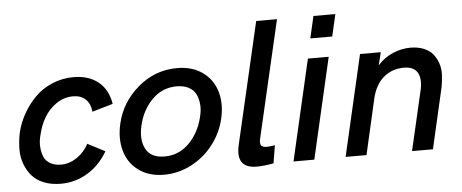

<svg xmlns="http://www.w3.org/2000/svg" viewBox="-48 -803 2225 925"><g transform="rotate(-5 1064.5 -340.5)"><path d="M211.9 9.3Q166.5 9.3 130.9 -4.9Q95.2 -19 73.7 -43.5Q52.2 -67.9 39.6 -101.1Q26.9 -134.3 27.1 -172.6Q27.3 -210.9 35.6 -252.4Q46.9 -299.8 70.8 -342.5Q94.7 -385.3 129.4 -420.4Q164.1 -455.6 212.6 -476.3Q261.2 -497.1 316.4 -497.1Q389.6 -497.1 436 -459.7Q482.4 -422.4 493.7 -352.5L393.1 -323.2Q389.6 -362.3 366.9 -383.8Q344.2 -405.3 306.2 -405.3Q262.2 -405.3 225.6 -380.1Q189 -355 166.7 -317.1Q144.5 -279.3 134.3 -233.9Q126 -204.6 127.7 -177.2Q129.4 -149.9 137.9 -128.9Q146.5 -107.9 168 -95.2Q189.5 -82.5 221.2 -82.5Q261.7 -82.5 298.1 -107.4Q334.5 -132.3 355 -171.4L439 -127.9Q400.4 -62 341.1 -26.4Q281.7 9.3 211.9 9.3Z M711.4 9.3Q638.7 9.3 589.1 -26.6Q539.6 -62.5 522.5 -122.6Q505.4 -182.6 522 -254.4Q545.4 -356.4 628.2 -426.8Q710.9 -497.1 817.4 -497.1Q890.1 -497.1 939.9 -461.7Q989.7 -426.3 1007.3 -366.9Q1024.9 -307.6 1008.3 -235.8Q992.7 -168.9 950.4 -113.3Q908.2 -57.6 845 -24.2Q781.7 9.3 711.4 9.3ZM721.2 -78.1Q791 -78.1 840.6 -128.4Q890.1 -178.7 907.7 -254.4Q916 -286.1 913.3 -314.2Q910.6 -342.3 899.9 -363.5Q889.2 -384.8 865.5 -397.2Q841.8 -409.7 808.1 -409.7Q738.3 -409.7 689 -360.1Q639.6 -310.5 622.6 -235.8Q606.9 -168 631.1 -123Q655.3 -78.1 721.2 -78.1Z M1159.2 9.3Q1055.7 9.3 1081.5 -103L1217.3 -689.9H1317.9L1186.5 -122.6Q1181.6 -101.1 1188 -91.3Q1194.3 -81.5 1216.3 -81.5Q1229.5 -81.5 1254.9 -85.9L1240.7 0.5Q1194.8 9.3 1159.2 9.3Z M1469.7 -583.5 1494.1 -689.9H1600.1L1575.7 -583.5ZM1337.4 0 1449.7 -487.8H1550.3L1438 0Z M1589.4 0 1701.7 -487.8H1802.2L1786.6 -425.8Q1820.3 -462.4 1862.1 -479.7Q1903.8 -497.1 1945.3 -497.1Q1981.9 -497.1 2009.8 -485.8Q2037.6 -474.6 2053.5 -455.3Q2069.3 -436 2078.4 -410.2Q2087.4 -384.3 2086.2 -354.7Q2085 -325.2 2079.1 -293.9L2011.7 0H1910.6L1977.1 -287.6Q1989.7 -342.8 1971.9 -373.3Q1954.1 -403.8 1906.7 -403.8Q1849.1 -403.8 1808.3 -369.4Q1767.6 -335 1752 -270L1690.4 0Z"/></g></svg>

Font: HK Grotesk SmBold Legacy Italic
Style: Regular
Weight: 600
Italic angle: -13°
Designer: Alfredo Marco Pradil
Foundry: Hanken Design Co.
Version: Version 2.022;PS 002.022;hotconv 1.0.88;makeotf.lib2.5.64775